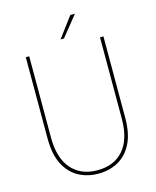

<svg xmlns="http://www.w3.org/2000/svg" viewBox="-131 -982 877 1082"><g transform="rotate(-15 307.5 -440.5)"><path d="M308 12Q244 12 192.5 -16Q141 -44 111 -102.5Q81 -161 81 -254V-728H101V-254Q101 -134 156 -71Q211 -8 308 -8Q405 -8 459.5 -71Q514 -134 514 -254V-728H534V-254Q534 -161 504 -102.5Q474 -44 423 -16Q372 12 308 12ZM296 -774 385 -893H412L316 -774Z"/></g></svg>

Font: Murecho Thin
Style: Regular
Weight: 100
Designer: Neil Summerour
Foundry: Positype
Version: Version 1.010